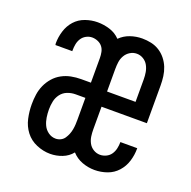

<svg xmlns="http://www.w3.org/2000/svg" viewBox="-104 -645 758 760"><g transform="rotate(20 275.0 -265.0)"><path d="M183 12Q154 12 125.5 0Q97 -12 79 -35.5Q61 -59 54.5 -88.5Q48 -118 48 -148Q48 -169 51 -189.5Q54 -210 62.5 -229Q71 -248 85 -264Q99 -280 117.5 -290Q136 -300 156.5 -304Q177 -308 198 -308H239V-412Q239 -424 236.5 -436.5Q234 -449 226.5 -458.5Q219 -468 207 -473Q195 -478 183 -478Q170 -478 158 -471.5Q146 -465 139 -454Q132 -443 129.5 -430Q127 -417 127 -404V-400H56Q56 -402 55.5 -403.5Q55 -405 55 -407Q55 -433 63 -459Q71 -485 88.5 -504.5Q106 -524 131.5 -533Q157 -542 183 -542Q209 -542 234.5 -534Q260 -526 278 -507Q296 -525 320.5 -533.5Q345 -542 371 -542Q390 -542 408.5 -538Q427 -534 443 -524Q459 -514 471 -499Q483 -484 490 -466.5Q497 -449 499.5 -430Q502 -411 502 -392V-233H311V-138Q311 -123 313 -108.5Q315 -94 322 -81Q329 -68 342 -60Q355 -52 370 -52Q383 -52 395.5 -58Q408 -64 415.5 -75Q423 -86 426 -99.5Q429 -113 429 -126V-127H500V-125Q500 -98 492 -72Q484 -46 466 -26Q448 -6 422.5 3Q397 12 370 12Q343 12 317.5 2.5Q292 -7 274 -27Q258 -7 233.5 2.5Q209 12 183 12ZM311 -297H431V-392Q431 -407 428.5 -421.5Q426 -436 419 -449Q412 -462 399 -470Q386 -478 371 -478Q356 -478 343 -470Q330 -462 322.5 -449Q315 -436 313 -421.5Q311 -407 311 -392ZM183 -52Q194 -52 204 -57Q214 -62 220 -71Q226 -80 230 -90Q234 -100 236 -111Q238 -122 238.5 -132.5Q239 -143 239 -154V-244H198Q180 -244 163.5 -237.5Q147 -231 136.5 -217Q126 -203 122.5 -186Q119 -169 119 -152Q119 -135 121.5 -118.5Q124 -102 131 -87Q138 -72 152 -62Q166 -52 183 -52Z"/></g></svg>

Font: Lode Term
Style: Regular
Weight: 400
Monospace: yes
Designer: Belleve Invis
Foundry: Belleve Invis
Version: Version 29.2.0